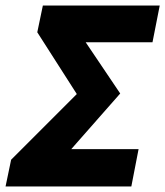

<svg xmlns="http://www.w3.org/2000/svg" viewBox="-26 -670 594 690"><path d="M-6 0H446L472 -134H230L406 -334L282 -518H522L548 -650H128L108 -554L250 -332L14 -96Z"/></svg>

Font: Source Sans Pro Black
Style: Italic
Weight: 900
Italic angle: -11°
Designer: Paul D. Hunt
Foundry: Adobe Systems Incorporated
Version: Version 3.006;hotconv 1.0.111;makeotfexe 2.5.65597